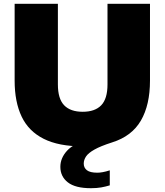

<svg xmlns="http://www.w3.org/2000/svg" viewBox="-20 -760 866 1010"><path d="M458.5 230Q376 230 336.8 199.2Q297.5 168.5 297.5 117.5Q297.5 71.5 332.8 32.8Q368 -6 459.5 -33.5L441 10H415Q289 10 209.8 -29.8Q130.5 -69.5 93.8 -146.8Q57 -224 57 -336V-740H284.5V-316Q284.5 -240.5 317.5 -206.2Q350.5 -172 415 -172Q479.5 -172 512.5 -206.2Q545.5 -240.5 545.5 -316V-740H769V-336Q769 -208 721.2 -125.8Q673.5 -43.5 570 -11Q509 8.5 476.8 26.8Q444.5 45 432.5 63.2Q420.5 81.5 420.5 100.5Q420.5 122.5 437.2 135.5Q454 148.5 492 148.5Q504.5 148.5 521 145.5Q537.5 142.5 557.5 136V215Q536.5 221.5 512.8 225.8Q489 230 458.5 230Z"/></svg>

Font: Encode Sans SemiExpanded Black
Style: Regular
Weight: 900
Width: 6
Designer: Multiple Designers
Foundry: Impallari Type
Version: Version 3.002